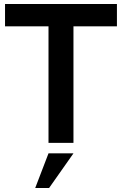

<svg xmlns="http://www.w3.org/2000/svg" viewBox="-20 -710 606 954"><path d="M221 0H345V-579H561V-690H5V-579H221ZM155 224H224L345 52H221Z"/></svg>

Font: FREAK Grotesk
Style: Bold
Weight: 700
Designer: La Scuola Open Source
Foundry: La Scuola Open Source
Version: Version 1.000;PS 1.0;hotconv 1.0.72;makeotf.lib2.5.5900